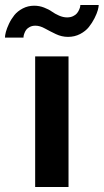

<svg xmlns="http://www.w3.org/2000/svg" viewBox="-80 -750 416 770"><path d="M62 -647Q49.3 -647 39.8 -642.1Q30.3 -637.2 25.6 -631.1Q21 -625 18.1 -617.2Q15.1 -609.4 14.6 -605.2Q14.2 -601.1 14.2 -599.1H-60.1Q-60.1 -607.9 -56.4 -622.1Q-52.7 -636.2 -43.9 -654.8Q-35.2 -673.3 -22.5 -689.2Q-9.8 -705.1 11.2 -716.1Q32.2 -727.1 57.1 -727.1Q77.6 -727.1 96.7 -719.7Q115.7 -712.4 127.9 -703.6Q140.1 -694.8 156.7 -687.5Q173.3 -680.2 189 -680.2Q202.6 -680.2 212.9 -685.1Q223.1 -689.9 228.5 -696.5Q233.9 -703.1 237.3 -710.9Q240.7 -718.8 241.5 -723.1Q242.2 -727.5 242.2 -730H315.9Q315.9 -723.1 312.3 -709.5Q308.6 -695.8 299.1 -677Q289.6 -658.2 276.4 -641.6Q263.2 -625 241.2 -613.5Q219.2 -602.1 192.9 -602.1Q167.5 -602.1 144 -613.3Q120.6 -624.5 100.3 -635.7Q80.1 -647 62 -647ZM61 0V-523.9H194.8V0Z"/></svg>

Font: Rawline
Style: Bold
Weight: 700
Designer: Matt McInerney, Pablo Impallari, Rodrigo Fuenzalida
Foundry: Matt McInerney, Pablo Impallari, Rodrigo Fuenzalida
Version: Version 4.020;PS 004.020;hotconv 1.0.88;makeotf.lib2.5.64775